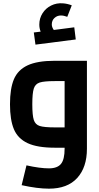

<svg xmlns="http://www.w3.org/2000/svg" viewBox="-20 -887 592 1153"><path d="M502 -522V6Q502 118 443.5 182Q385 246 274 246Q205 246 110 225L139 106Q220 124 274 124Q324 124 346 97.5Q368 71 368 6V0H309Q204 0 145.5 -27.5Q87 -55 63.5 -111Q40 -167 40 -261Q40 -355 63.5 -411Q87 -467 145.5 -494.5Q204 -522 309 -522ZM368 -122V-400H309Q245 -400 218.5 -391.5Q192 -383 183 -355.5Q174 -328 174 -261Q174 -194 183 -166.5Q192 -139 218.5 -130.5Q245 -122 309 -122ZM435 -650 193 -619 183 -692 224 -697Q216 -718 216 -739Q216 -777 235.5 -807.5Q255 -838 287.5 -854Q320 -870 358 -867Q385 -865 411 -855L384 -786Q363 -794 346 -794Q323 -794 307 -779Q291 -764 291 -740Q291 -724 303 -707L426 -723Z"/></svg>

Font: Cairo
Style: Bold
Weight: 700
Designer: Mohamed Gaber
Foundry: Kief Type Foundry
Version: Version 2.100